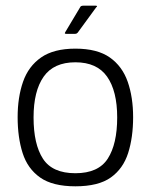

<svg xmlns="http://www.w3.org/2000/svg" viewBox="-20 -649 530 675"><path d="M245 6Q165 6 121 -25Q77 -56 59.5 -111Q42 -166 42 -237Q42 -307 61 -361.5Q80 -416 124.5 -447Q169 -478 245 -478Q322 -478 366 -447Q410 -416 429 -361.5Q448 -307 448 -237Q448 -166 430.5 -111Q413 -56 369.5 -25Q326 6 245 6ZM245 -40Q326 -40 359 -91.5Q392 -143 392 -236Q392 -329 356.5 -379.5Q321 -430 245 -430Q169 -430 133.5 -379.5Q98 -329 98 -236Q98 -142 131 -91Q164 -40 245 -40ZM213 -530Q208 -530 208 -532Q208 -534 210 -537L262 -624Q264 -629 273 -629H317Q320 -629 321 -627.5Q322 -626 318 -623L253 -534Q251 -532 249 -531Q247 -530 243 -530Z"/></svg>

Font: Glory Thin Light
Style: Regular
Weight: 300
Version: Version 1.011